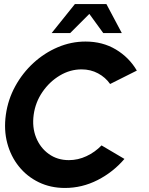

<svg xmlns="http://www.w3.org/2000/svg" viewBox="-20 -919 739 952"><path d="M302 13Q231 13 172.5 -15.2Q114 -43.5 73.8 -93.5Q33.5 -143.5 16 -209.2Q-1.5 -275 9 -350Q19.5 -425.5 55.5 -491.2Q91.5 -557 145.8 -606.8Q200 -656.5 266.5 -684.8Q333 -713 404 -713Q489 -713 554.8 -673.5Q620.5 -634 658.5 -569L526 -502.5Q503 -535.5 466.2 -555.2Q429.5 -575 384.5 -575Q327.5 -575 276.5 -544.5Q225.5 -514 190.5 -463Q155.5 -412 147 -350Q138.5 -288 159 -237Q179.5 -186 222 -155.5Q264.5 -125 321.5 -125Q367 -125 409 -144.8Q451 -164.5 483.5 -198L597 -131Q541 -65.5 464 -26.2Q387 13 302 13ZM507.5 -899 584 -755H492L423 -850L328 -755H236L351.5 -899Z"/></svg>

Font: Urbanist ExtraBold
Style: Italic
Weight: 800
Italic angle: -8°
Designer: Corey Hu
Foundry: Corey Hu
Version: Version 1.321; ttfautohint (v1.8.4.7-5d5b)